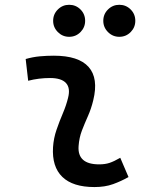

<svg xmlns="http://www.w3.org/2000/svg" viewBox="-20 -755 626 785"><path d="M471.7 -109.9 505.4 -31.2Q475.6 -14.2 442.4 -2.2Q409.2 9.8 366.2 9.8Q277.8 9.8 234.9 -31.7Q191.9 -73.2 196.8 -153.3Q199.2 -189.9 211.2 -224.6Q223.1 -259.3 237.1 -292Q251 -324.7 258.3 -355Q268.6 -395 249.8 -415.5Q231 -436 184.6 -436Q138.2 -436 95.2 -424.8L85 -513.7Q113.8 -522 142.6 -524.7Q171.4 -527.3 200.2 -527.3Q301.3 -527.3 342.3 -481.2Q383.3 -435.1 361.3 -345.2Q353 -310.5 339.6 -280.5Q326.2 -250.5 314.9 -221.2Q303.7 -191.9 301.3 -157.7Q295.9 -83 385.3 -83Q409.7 -83 428 -89.1Q446.3 -95.2 471.7 -109.9ZM467.8 -604.5Q440.9 -604.5 421.6 -623.8Q402.3 -643.1 402.3 -669.9Q402.3 -697.3 421.6 -716.3Q440.9 -735.4 467.8 -735.4Q495.1 -735.4 514.2 -716.3Q533.2 -697.3 533.2 -669.9Q533.2 -643.1 514.2 -623.8Q495.1 -604.5 467.8 -604.5ZM262.7 -604.5Q235.8 -604.5 216.6 -623.8Q197.3 -643.1 197.3 -669.9Q197.3 -697.3 216.6 -716.3Q235.8 -735.4 262.7 -735.4Q290 -735.4 309.1 -716.3Q328.1 -697.3 328.1 -669.9Q328.1 -643.1 309.1 -623.8Q290 -604.5 262.7 -604.5Z"/></svg>

Font: Cascadia Mono NF
Style: Italic
Weight: 400
Italic angle: -10°
Monospace: yes
Designer: Aaron Bell
Foundry: Saja Typeworks
Version: Version 2404.023